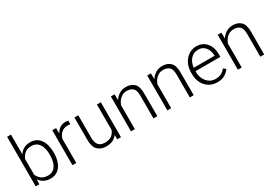

<svg xmlns="http://www.w3.org/2000/svg" viewBox="24 -1628 3558 2516"><g transform="rotate(-30 1803.5 -370.0)"><path d="M502 -269V-258.8Q502 -180.2 478.3 -119.4Q454.6 -58.6 409.4 -24.4Q364.3 9.8 300.3 9.8Q242.7 9.8 200.9 -12.5Q159.2 -34.7 133.3 -73.2L130.4 0H75.7V-750H134.3V-452.1Q160.6 -492.7 201.4 -515.4Q242.2 -538.1 299.3 -538.1Q396 -538.1 449 -465.1Q502 -392.1 502 -269ZM442.9 -258.8V-269Q442.9 -330.6 427 -379.9Q411.1 -429.2 377 -458Q342.8 -486.8 288.1 -486.8Q222.2 -486.8 186.3 -453.9Q150.4 -420.9 134.3 -379.4V-141.6Q152.8 -99.6 190.4 -70.6Q228 -41.5 289.1 -41.5Q342.3 -41.5 376.2 -70.3Q410.2 -99.1 426.5 -148.4Q442.9 -197.8 442.9 -258.8Z M877 -532.2 875 -478.5Q865.7 -480 856.4 -481Q847.2 -481.9 835.9 -481.9Q776.9 -481.9 740.2 -448.7Q703.6 -415.5 689.5 -363.3V0H631.3V-528.3H688.5L689.5 -444.8Q710.9 -487.8 747.8 -512.9Q784.7 -538.1 838.4 -538.1Q862.3 -538.1 877 -532.2Z M1309.1 0 1307.6 -67.4Q1283.2 -31.2 1241.7 -10.7Q1200.2 9.8 1139.6 9.8Q1062 9.8 1014.2 -36.4Q966.3 -82.5 966.3 -190.4V-528.3H1024.4V-189.5Q1024.4 -133.3 1041 -101.1Q1057.6 -68.8 1085.4 -55.2Q1113.3 -41.5 1146.5 -41.5Q1216.3 -41.5 1254.2 -71Q1292 -100.6 1306.6 -145.5V-528.3H1365.7V0Z M1733.4 -487.3Q1691.9 -487.3 1660.6 -469.2Q1629.4 -451.2 1608.2 -422.6Q1586.9 -394 1575.7 -361.8V0H1517.6V-528.3H1573.2L1575.2 -438.5Q1602.5 -483.4 1646.7 -510.7Q1690.9 -538.1 1747.6 -538.1Q1826.7 -538.1 1871.3 -493.4Q1916 -448.7 1916 -344.2V0H1857.4V-344.7Q1857.4 -426.3 1824 -456.8Q1790.5 -487.3 1733.4 -487.3Z M2283.2 -487.3Q2241.7 -487.3 2210.4 -469.2Q2179.2 -451.2 2158 -422.6Q2136.7 -394 2125.5 -361.8V0H2067.4V-528.3H2123L2125 -438.5Q2152.3 -483.4 2196.5 -510.7Q2240.7 -538.1 2297.4 -538.1Q2376.5 -538.1 2421.1 -493.4Q2465.8 -448.7 2465.8 -344.2V0H2407.2V-344.7Q2407.2 -426.3 2373.8 -456.8Q2340.3 -487.3 2283.2 -487.3Z M2821.8 9.8Q2752.9 9.8 2699.2 -23.4Q2645.5 -56.6 2615 -115.2Q2584.5 -173.8 2584.5 -249.5V-270.5Q2584.5 -352.1 2616 -412.1Q2647.5 -472.2 2699.2 -505.1Q2751 -538.1 2811 -538.1Q2878.4 -538.1 2925 -506.8Q2971.7 -475.6 2995.8 -421.1Q3020 -366.7 3020 -295.9V-260.3H2643.1V-249.5Q2643.1 -191.4 2666 -143.8Q2689 -96.2 2729.7 -68.1Q2770.5 -40 2824.2 -40Q2870.6 -40 2907 -57.4Q2943.4 -74.7 2972.2 -112.3L3008.8 -84Q2982.9 -45.4 2937.7 -17.8Q2892.6 9.8 2821.8 9.8ZM2811 -487.8Q2744.1 -487.8 2699.5 -439.2Q2654.8 -390.6 2645.5 -310.5H2961.4V-316.9Q2960.4 -361.3 2943.6 -400.1Q2926.8 -439 2893.8 -463.4Q2860.8 -487.8 2811 -487.8Z M3350.1 -487.3Q3308.6 -487.3 3277.3 -469.2Q3246.1 -451.2 3224.9 -422.6Q3203.6 -394 3192.4 -361.8V0H3134.3V-528.3H3189.9L3191.9 -438.5Q3219.2 -483.4 3263.4 -510.7Q3307.6 -538.1 3364.3 -538.1Q3443.4 -538.1 3488 -493.4Q3532.7 -448.7 3532.7 -344.2V0H3474.1V-344.7Q3474.1 -426.3 3440.7 -456.8Q3407.2 -487.3 3350.1 -487.3Z"/></g></svg>

Font: Vazirmatn RD UI ExtraLight
Style: Regular
Weight: 200
Designer: Saber Rastikerdar
Foundry: Saber Rastikerdar
Version: Version 33.003